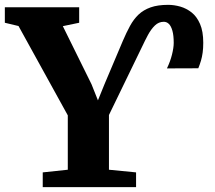

<svg xmlns="http://www.w3.org/2000/svg" viewBox="-41 -773 886 793"><path d="M135.5 0V-61L239 -72V-296.5L35.5 -665.5L-21 -679V-743H286V-679L218.5 -665L337 -425L363.5 -358.5L390.5 -425L466.5 -604.5Q481 -638.5 496 -666Q511 -693.5 531.2 -712.8Q551.5 -732 581 -742.5Q610.5 -753 653.5 -753Q678 -753 703.5 -745.8Q729 -738.5 750.5 -721.5Q772 -704.5 785.2 -674Q798.5 -643.5 798.5 -596.5Q798.5 -573.5 796 -555.5Q793.5 -537.5 789 -522.2Q784.5 -507 778 -491L648.5 -490.5Q662.5 -519.5 669.5 -548Q676.5 -576.5 676.5 -596Q676.5 -627 671 -646.2Q665.5 -665.5 656.5 -674.2Q647.5 -683 635.5 -683Q614.5 -683 598.8 -667.8Q583 -652.5 570.2 -628.8Q557.5 -605 546.5 -581.5L409 -298V-72L521 -61V0Z"/></svg>

Font: Merriweather 24pt ExtraBold
Style: Regular
Weight: 800
Version: Version 2.100